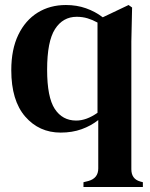

<svg xmlns="http://www.w3.org/2000/svg" viewBox="-20 -515 600 766"><path d="M313 231V212L333 207Q372 196 372 157V-36Q343 -13 305.5 0.5Q268 14 222 14Q136 14 80.5 -50Q25 -114 25 -235Q25 -318 53 -376Q81 -434 130 -464.5Q179 -495 243 -495Q286 -495 323 -482Q360 -469 390 -446L493 -495L507 -485L504 -350V160Q504 199 539 209L550 212V231ZM284 -34Q325 -34 369 -65V-425Q349 -436 329 -442Q309 -448 286 -448Q231 -448 199.5 -399Q168 -350 168 -237Q168 -127 198.5 -80.5Q229 -34 284 -34Z"/></svg>

Font: DM Serif Text
Style: Regular
Weight: 400
Designer: Colophon Foundry, Frank Grießhammer
Foundry: Colophon Foundry
Version: Version 5.200; ttfautohint (v1.8.3)